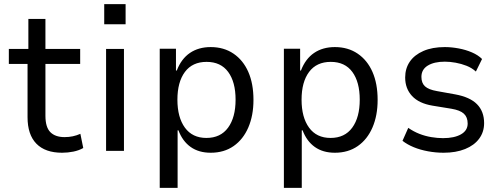

<svg xmlns="http://www.w3.org/2000/svg" viewBox="-20 -734 2431 934"><path d="M282 9Q200 9 157 -35Q114 -79 114 -164V-423H23V-496H118V-642H201V-496H370V-423H201V-171Q201 -115 225 -91Q249 -67 294 -67Q315 -67 334 -71Q353 -75 371 -83L385 -14Q364 -2 337 3.5Q310 9 282 9Z M487 -616V-714H591V-616ZM496 0V-496H583V0Z M757 180V-497H836V-391H840Q862 -448 904 -476.5Q946 -505 1005 -505Q1069 -505 1116 -473Q1163 -441 1188 -384Q1213 -327 1213 -248Q1213 -172 1188 -114Q1163 -56 1116.5 -23.5Q1070 9 1005 9Q947 9 907.5 -19Q868 -47 848 -100H844V180ZM984 -63Q1053 -63 1089.5 -113Q1126 -163 1126 -249Q1126 -335 1090 -384Q1054 -433 985 -433Q916 -433 879.5 -384Q843 -335 843 -249Q843 -163 879.5 -113Q916 -63 984 -63Z M1361 180V-497H1440V-391H1444Q1466 -448 1508 -476.5Q1550 -505 1609 -505Q1673 -505 1720 -473Q1767 -441 1792 -384Q1817 -327 1817 -248Q1817 -172 1792 -114Q1767 -56 1720.5 -23.5Q1674 9 1609 9Q1551 9 1511.5 -19Q1472 -47 1452 -100H1448V180ZM1588 -63Q1657 -63 1693.5 -113Q1730 -163 1730 -249Q1730 -335 1694 -384Q1658 -433 1589 -433Q1520 -433 1483.5 -384Q1447 -335 1447 -249Q1447 -163 1483.5 -113Q1520 -63 1588 -63Z M2138 9Q2100 9 2062 2Q2024 -5 1992.5 -18Q1961 -31 1938 -49L1966 -112Q1992 -94 2020 -83Q2048 -72 2078 -67Q2108 -62 2135 -62Q2190 -62 2222.5 -80.5Q2255 -99 2255 -133Q2255 -164 2236.5 -181Q2218 -198 2176 -205L2084 -220Q2018 -231 1984.5 -267Q1951 -303 1951 -357Q1951 -401 1973.5 -434Q1996 -467 2039.5 -486Q2083 -505 2144 -505Q2176 -505 2211 -498.5Q2246 -492 2276 -479Q2306 -466 2325 -447L2295 -386Q2275 -404 2249.5 -414Q2224 -424 2196.5 -429Q2169 -434 2144 -434Q2092 -434 2061 -415Q2030 -396 2030 -360Q2030 -330 2047.5 -314Q2065 -298 2105 -291L2194 -275Q2266 -262 2300.5 -227Q2335 -192 2335 -135Q2335 -92 2311 -59.5Q2287 -27 2242.5 -9Q2198 9 2138 9Z"/></svg>

Font: Nunito Sans 7pt SemiCondensed
Style: Regular
Weight: 400
Width: 4
Designer: Vernon Adams
Foundry: Vernon Adams
Version: Version 3.101;gftools[0.9.27]